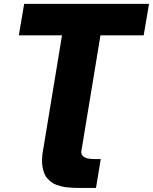

<svg xmlns="http://www.w3.org/2000/svg" viewBox="-20 -747 774 972"><path d="M394.9 0 392 17Q389.2 32.3 399.1 42.1Q409.1 51.8 423.7 55Q438.2 58.2 457.4 58.2H490.1L465.9 204.5H380.7Q363.6 204.5 349.6 203.8Q335.6 203.1 319.2 201.3Q302.9 199.6 290 196.2Q277 192.8 263.3 187.7Q249.6 182.5 239.5 174.5Q229.4 166.5 220 156.4Q210.6 146.3 204.9 132.3Q199.2 118.3 195.8 101.4Q192.5 84.5 192.8 62.7Q193.2 40.8 197.4 15.6L200.3 0L294 -568.2H75.3L102.3 -727.3H734.4L707.4 -568.2H488.6Z"/></svg>

Font: Karasuma Gothic
Style: Italic
Weight: 900
Italic angle: -9.39999°
Designer: Rasmus Andersson / Ryoko Nishizuka
Foundry: Genbu
Version: Version 1.00